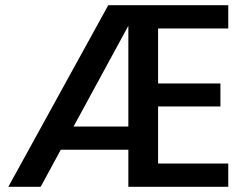

<svg xmlns="http://www.w3.org/2000/svg" viewBox="-20 -716 961 736"><path d="M586 -607V-396H825V-308H586V-89H855V0H472V-142H213L136 0H12L395 -696H855V-607ZM472 -231V-617L262 -231Z"/></svg>

Font: Poppins Medium A&M
Style: Regular
Weight: 500
Designer: Ninad Kale (Devanagari), Jonny Pinhorn (Latin)
Foundry: Indian Type Foundry
Version: 4.004